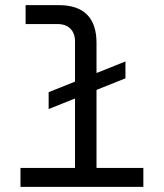

<svg xmlns="http://www.w3.org/2000/svg" viewBox="-20 -730 640 750"><path d="M60 0V-74H273V-568Q273 -600 255 -618Q237 -636 205 -636H80V-710H209Q357 -710 357 -562V-74H540V0ZM170 -304V-370L470 -490V-424Z"/></svg>

Font: Geist Mono
Style: Regular
Weight: 400
Monospace: yes
Designer: Basement.studio, Andrés Briganti, Mateo Zaragoza
Foundry: Basement.studio, Vercel, Andrés Briganti, Guido Ferreyra, Mateo Zaragoza
Version: Version 1.500; ttfautohint (v1.8.4.7-5d5b)